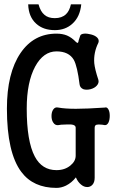

<svg xmlns="http://www.w3.org/2000/svg" viewBox="-20 -870 540 908"><path d="M337.9 -265.6V-133.8Q337.9 -107.4 312.5 -86.9Q286.1 -65.4 247.1 -65.4Q178.7 -65.4 144.5 -129.9Q106.4 -202.1 106.4 -356.4Q106.4 -481.4 146.5 -555.7Q185.5 -627 247.1 -627Q305.7 -627 329.1 -586.9Q345.7 -556.6 356.4 -470.7Q358.4 -455.1 374 -448.2Q388.7 -443.4 408.2 -448.2Q426.8 -453.1 437.5 -464.8Q449.2 -477.5 445.3 -492.2Q428.7 -542 425.8 -571.3Q421.9 -621.1 445.3 -668Q450.2 -681.6 439.5 -692.4Q429.7 -702.1 411.1 -707Q392.6 -711.9 377.9 -710.9Q361.3 -709 359.4 -701.2L352.5 -680.7Q350.6 -668.9 348.6 -668Q345.7 -665 338.9 -671.9Q319.3 -692.4 296.9 -702.1Q275.4 -710.9 247.1 -710.9Q139.6 -710.9 77.1 -619.1Q12.7 -524.4 12.7 -356.4Q12.7 -147.5 81.1 -56.6Q137.7 18.6 247.1 18.6Q269.5 18.6 292 7.8Q319.3 -5.9 338.9 -31.2Q347.7 -9.8 363.3 2.9Q377 14.6 392.6 14.6Q407.2 14.6 417 3.9Q427.7 -7.8 427.7 -29.3V-265.6Q427.7 -278.3 437.5 -280.3Q444.3 -282.2 462.9 -280.3L475.6 -278.3Q486.3 -277.3 493.2 -291Q499 -303.7 499 -322.3Q499 -340.8 493.2 -351.6Q486.3 -365.2 475.6 -361.3Q390.6 -355.5 338.9 -355.5Q287.1 -355.5 255.9 -361.3Q240.2 -365.2 231.4 -351.6Q223.6 -339.8 223.6 -321.3Q223.6 -302.7 231.4 -291Q240.2 -276.4 255.9 -278.3L269.5 -280.3Q304.7 -282.2 317.4 -281.2Q337.9 -279.3 337.9 -265.6ZM315.4 -849.6Q308.6 -818.4 292 -802.7Q272.5 -784.2 239.3 -784.2Q208 -784.2 190.4 -799.8Q171.9 -814.5 162.1 -849.6H113.3Q115.2 -790 151.4 -757.8Q184.6 -727.5 239.3 -727.5Q289.1 -727.5 322.3 -757.8Q358.4 -790 364.3 -849.6Z"/></svg>

Font: GungsuhChe
Style: Regular
Weight: 400
Monospace: yes
Version: Version 2.21